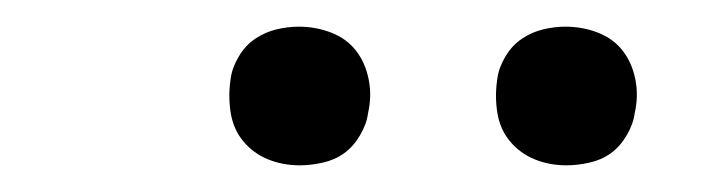

<svg xmlns="http://www.w3.org/2000/svg" viewBox="-20 -742 540 144"><path d="M405 -618Q392 -618 381 -622.5Q370 -627 362.5 -636Q355 -645 353 -657.5Q351 -670 353 -683Q354 -691 359 -699.5Q364 -708 371.5 -713Q379 -718 387.5 -720Q396 -722 404 -722Q417 -722 428.5 -717.5Q440 -713 447 -704Q454 -695 456.5 -682.5Q459 -670 456 -657Q455 -649 450 -640.5Q445 -632 438 -627Q431 -622 422 -620Q413 -618 405 -618ZM205 -618Q192 -618 181 -622.5Q170 -627 162.5 -636Q155 -645 153 -657.5Q151 -670 153 -683Q154 -691 159 -699.5Q164 -708 171.5 -713Q179 -718 187.5 -720Q196 -722 204 -722Q217 -722 228.5 -717.5Q240 -713 247 -704Q254 -695 256.5 -682.5Q259 -670 256 -657Q255 -649 250 -640.5Q245 -632 238 -627Q231 -622 222 -620Q213 -618 205 -618Z"/></svg>

Font: Iosevka Light Oblique
Style: Regular
Weight: 300
Italic angle: -9°
Monospace: yes
Designer: Belleve Invis
Foundry: Belleve Invis
Version: Version 32.5.0; ttfautohint (v1.8.4)